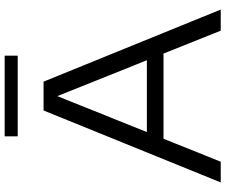

<svg xmlns="http://www.w3.org/2000/svg" viewBox="-90 -852 942 802"><g transform="rotate(-90 381.0 -451.0)"><path d="M20 0 320.5 -740H441L742 0H654L373.5 -700H387.5L106.5 0ZM184 -239 205.5 -308.5H556L577.5 -239ZM212.5 -848V-902.5H549.5V-848Z"/></g></svg>

Font: Encode Sans SC Expanded
Style: Regular
Weight: 400
Width: 7
Designer: Multiple Designers
Foundry: Impallari Type
Version: Version 3.002